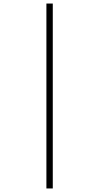

<svg xmlns="http://www.w3.org/2000/svg" viewBox="-20 -820 560 1084"><path d="M242 244H278V-800H242Z"/></svg>

Font: Noto Sans Tamil ExtraLight
Style: Regular
Weight: 200
Designer: Jelle Bosma - Monotype Design Team
Foundry: Monotype Imaging Inc.
Version: Version 2.004